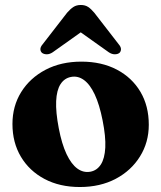

<svg xmlns="http://www.w3.org/2000/svg" viewBox="-20 -738 648 771"><path d="M307 -490.5Q388 -490.5 449 -458.5Q510 -426.5 543.8 -369.5Q577.5 -312.5 577.5 -237Q577.5 -166.5 542.2 -109.8Q507 -53 444.8 -20Q382.5 13 300.5 13Q220 13 159 -19.2Q98 -51.5 64 -108.5Q30 -165.5 30 -240Q30 -312 65.2 -368.5Q100.5 -425 162.8 -457.8Q225 -490.5 307 -490.5ZM343 -48.5Q369.5 -53.5 385 -77.5Q400.5 -101.5 402.8 -145.5Q405 -189.5 392 -254.5Q379.5 -318 360.5 -358.5Q341.5 -399 317 -416.8Q292.5 -434.5 265 -429Q238.5 -424 223 -400Q207.5 -376 205.5 -332Q203.5 -288 216 -223Q228 -160 247.2 -119.2Q266.5 -78.5 290.8 -61Q315 -43.5 343 -48.5ZM343.5 -636H265L417 -528Q429 -520 440.8 -520Q452.5 -520 459.5 -525.5Q465.5 -531 465.8 -540.2Q466 -549.5 456.5 -560.5L358.5 -687Q346 -702 334 -710Q322 -718 304.5 -718Q287 -718 274.8 -710Q262.5 -702 249.5 -687L151.5 -560.5Q142 -549.5 142.2 -540.2Q142.5 -531 149 -525.5Q156.5 -520 168 -520Q179.5 -520 191.5 -528Z"/></svg>

Font: Fraunces
Style: Bold
Weight: 700
Version: Version 1.000;[b76b70a41]